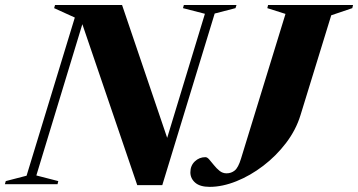

<svg xmlns="http://www.w3.org/2000/svg" viewBox="-66 -735 1429 766"><path d="M790.5 -681 581.5 3.5H481.5L262.5 -638.5L79 -35L166.5 -12.5L163.5 0H-46.5L-43 -12.5L40 -34L232.5 -665L150 -702.5L153.5 -715H421L601 -185L751.5 -680L664 -702.5L667.5 -715H877.5L873.5 -702.5ZM1133 -276Q1115 -217 1075.5 -165Q1036 -113 984.2 -73.5Q932.5 -34 876.8 -11.8Q821 10.5 770.5 10.5Q732 10.5 712.8 -6.2Q693.5 -23 693.5 -47.5Q693.5 -74 711.2 -91Q729 -108 753.5 -108Q761 -108 769.2 -98.2Q777.5 -88.5 787.8 -75.8Q798 -63 810.2 -53.2Q822.5 -43.5 838 -43.5Q856.5 -43.5 870.5 -54.8Q884.5 -66 895.5 -102L1073 -679.5L1000.5 -702.5L1003.5 -715H1342.5L1339.5 -702.5L1255.5 -674Z"/></svg>

Font: Newsreader Display
Style: Bold Italic
Weight: 700
Italic angle: -17°
Designer: Hugues Gentile
Foundry: Production Type
Version: Version 1.001